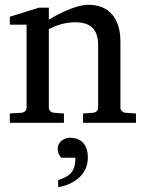

<svg xmlns="http://www.w3.org/2000/svg" viewBox="-20 -514 606 802"><path d="M348 -494C337 -494 325 -492 312 -489C265 -477 222 -454 184 -432V-482H143L21 -444V-411H91V-64C91 -52 81 -44 70 -43L21 -40V-1H247V-40L205 -43C194 -44 184 -52 184 -64V-392C214 -408 251 -421 294 -421C361 -421 390 -389 390 -324V-64C390 -52 380 -44 369 -43L327 -40V-1H548V-40L504 -43C493 -44 483 -52 483 -64V-340C483 -433 439 -494 349 -494ZM276 61C246 61 221 79 221 108C221 124 228 137 236 145H295C295 205 269 224 223 238V268C241 265 257 260 272 253C312 234 347 201 347 143C347 95 322 62 276 62Z"/></svg>

Font: Veleka
Style: Regular
Weight: 400
Designer: Stefan Peev, Context Ltd, 2016; SIL International, 1997-2014.
Foundry: Stefan Peev, Context Ltd, 2016
Version: Version 1.000